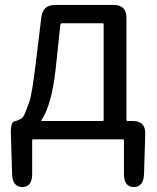

<svg xmlns="http://www.w3.org/2000/svg" viewBox="-20 -563 634 776"><path d="M71 193Q31 193 29 142L24 -21Q22 -74 43 -74Q48 -74 65 -83Q74 -88 81 -105Q90 -129 99 -153Q109 -181 124 -303L147 -493Q153 -543 203 -543H439Q491 -543 491 -491V-79Q491 -74 496 -74H516Q569 -74 567 -21L562 142Q560 193 520 193Q481 192 481 140V5Q481 0 476 0H115Q110 0 110 5V140Q110 192 71 193ZM148 -78Q145 -74 150 -74H394Q399 -74 399 -79V-464Q399 -469 394 -469H231Q225 -469 224 -463L205 -285Q189 -140 148 -78Z"/></svg>

Font: Resource Han Rounded KR
Style: Regular
Weight: 400
Designer: Cyano Hao (round all glyphs); Ryoko NISHIZUKA 西塚涼子 (kana, bopomofo & ideographs); Paul D. Hunt (Latin, Greek & Cyrillic)
Foundry: Cyano Hao
Version: 0.990